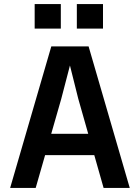

<svg xmlns="http://www.w3.org/2000/svg" viewBox="-20 -927 690 947"><path d="M134 -162V-267H530V-162ZM233 -698H417L620 0H491L366 -440L325 -604L282 -439L156 0H30ZM359 -786V-907H488V-786ZM151 -786V-907H280V-786Z"/></svg>

Font: Azeret Mono Thin Medium
Style: Regular
Weight: 500
Version: Version 1.002